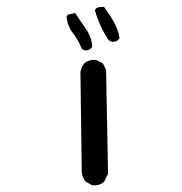

<svg xmlns="http://www.w3.org/2000/svg" viewBox="-20 -554 540 570"><path d="M253.9 -3.9 234.4 -14.6Q224.6 -26.4 222.7 -42L218.8 -338.9Q220.7 -354.5 230.5 -366.2Q244.1 -377.9 265.6 -376L285.2 -366.2L294.9 -346.7L300.8 -38.1L289.1 -14.6Q275.4 -2 253.9 -3.9ZM228.5 -405.3 222.7 -409.2Q212.9 -434.6 196.3 -456.1Q179.7 -477.5 177.7 -504.9L181.6 -510.7L203.1 -515.6Q218.8 -491.2 235.4 -467.8Q252 -444.3 253.9 -415Q244.1 -401.4 228.5 -405.3ZM309.6 -430.7 302.7 -434.6Q275.4 -475.6 261.7 -523.4L265.6 -529.3Q275.4 -535.2 289.1 -533.2Q305.7 -510.7 318.4 -488.3Q331.1 -465.8 335 -440.4Q325.2 -426.8 309.6 -430.7Z"/></svg>

Font: JasonHandwriting2
Style: Regular
Weight: 400
Version: Version 1.05.10